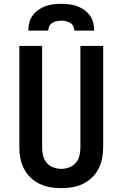

<svg xmlns="http://www.w3.org/2000/svg" viewBox="-20 -975 640 1003"><path d="M300 8Q271 8 242 3Q213 -2 187 -14.5Q161 -27 140 -47Q119 -67 105.5 -93Q92 -119 86.5 -147.5Q81 -176 81 -205V-735H200V-205Q200 -184 205 -162.5Q210 -141 224 -124.5Q238 -108 258.5 -100.5Q279 -93 300 -93Q321 -93 341.5 -100.5Q362 -108 376 -124.5Q390 -141 395 -162.5Q400 -184 400 -205V-735H519V-205Q519 -176 513.5 -147.5Q508 -119 494.5 -93Q481 -67 460 -47Q439 -27 413 -14.5Q387 -2 358 3Q329 8 300 8ZM128 -815Q128 -836 133 -856.5Q138 -877 150.5 -894Q163 -911 180.5 -923.5Q198 -936 217.5 -943Q237 -950 258 -952.5Q279 -955 300 -955Q321 -955 342 -952.5Q363 -950 382.5 -943Q402 -936 419.5 -923.5Q437 -911 449.5 -894Q462 -877 467 -856.5Q472 -836 472 -815H368Q368 -827 362.5 -838Q357 -849 346.5 -855.5Q336 -862 324 -864.5Q312 -867 300 -867Q288 -867 276 -864.5Q264 -862 253.5 -855.5Q243 -849 237.5 -838Q232 -827 232 -815Z"/></svg>

Font: Iosevka Custom Extended
Style: Bold
Weight: 700
Width: 7
Monospace: yes
Designer: Belleve Invis
Foundry: Belleve Invis
Version: Version 11.2.4; ttfautohint (v1.8.4)